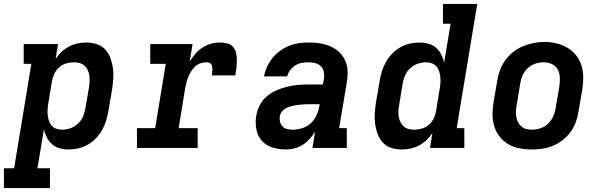

<svg xmlns="http://www.w3.org/2000/svg" viewBox="-58 -755 3078 980"><path d="M-38 205V104H14L102 -429H63V-530H238L226 -454Q239 -474 256.5 -490.5Q274 -507 295 -518Q316 -529 338.5 -533.5Q361 -538 383 -538Q411 -538 436.5 -529.5Q462 -521 479.5 -502Q497 -483 506 -458Q515 -433 518.5 -406.5Q522 -380 520 -352.5Q518 -325 514 -297L495 -187Q491 -162 483.5 -138Q476 -114 463 -91Q450 -68 431 -48.5Q412 -29 389 -16Q366 -3 341 2.5Q316 8 291 8Q268 8 246 2Q224 -4 208 -18.5Q192 -33 181.5 -52.5Q171 -72 166 -94L133 104H197V205ZM259 -93Q280 -93 301.5 -100.5Q323 -108 340 -124Q357 -140 366 -161Q375 -182 378 -203L397 -313Q399 -328 399.5 -343Q400 -358 397.5 -372Q395 -386 389 -399Q383 -412 372 -421Q361 -430 347 -433.5Q333 -437 318 -437Q298 -437 278.5 -431Q259 -425 243.5 -411Q228 -397 219 -378Q210 -359 207 -340L189 -230Q186 -214 185 -198.5Q184 -183 185.5 -168Q187 -153 191.5 -139Q196 -125 205.5 -114Q215 -103 229 -98Q243 -93 259 -93Z M641 0V-101H734L788 -429H709V-530H925L910 -440Q922 -461 938 -479.5Q954 -498 974.5 -511.5Q995 -525 1018 -531.5Q1041 -538 1064 -538Q1083 -538 1101.5 -533.5Q1120 -529 1131.5 -515.5Q1143 -502 1147 -484Q1151 -466 1151 -446.5Q1151 -427 1148.5 -408Q1146 -389 1143 -370H1023Q1024 -377 1025 -384.5Q1026 -392 1026 -399.5Q1026 -407 1025 -414.5Q1024 -422 1020 -427.5Q1016 -433 1009 -435Q1002 -437 994 -437Q979 -437 964 -431.5Q949 -426 937.5 -415Q926 -404 917.5 -390.5Q909 -377 903 -362.5Q897 -348 893.5 -333.5Q890 -319 887 -304L854 -101H951V0Z M1401 8Q1366 8 1333 -2Q1300 -12 1278.5 -36.5Q1257 -61 1250.5 -95Q1244 -129 1250 -164Q1254 -191 1267.5 -217.5Q1281 -244 1303.5 -263Q1326 -282 1353 -294Q1380 -306 1408 -312.5Q1436 -319 1463.5 -321.5Q1491 -324 1519 -324H1590L1596 -356Q1598 -373 1594.5 -390Q1591 -407 1579 -418Q1567 -429 1550.5 -433Q1534 -437 1516 -437Q1500 -437 1482.5 -434Q1465 -431 1449.5 -421.5Q1434 -412 1423 -397Q1412 -382 1408 -365H1289Q1294 -390 1305 -414Q1316 -438 1332.5 -458.5Q1349 -479 1371 -495Q1393 -511 1417 -521Q1441 -531 1466.5 -534.5Q1492 -538 1516 -538Q1538 -538 1559 -536Q1580 -534 1600 -528.5Q1620 -523 1638 -514Q1656 -505 1671 -491.5Q1686 -478 1696.5 -460.5Q1707 -443 1712 -423Q1717 -403 1716.5 -382Q1716 -361 1713 -339L1673 -101H1712V0H1537L1550 -82Q1538 -63 1522 -45.5Q1506 -28 1486.5 -15.5Q1467 -3 1444.5 2.5Q1422 8 1401 8ZM1435 -93Q1459 -93 1483.5 -100.5Q1508 -108 1527 -125Q1546 -142 1557 -165.5Q1568 -189 1572 -213L1574 -223H1519Q1508 -223 1497.5 -222.5Q1487 -222 1476.5 -221Q1466 -220 1455.5 -218.5Q1445 -217 1434 -214.5Q1423 -212 1413 -208Q1403 -204 1393.5 -197.5Q1384 -191 1378 -181.5Q1372 -172 1370 -161Q1368 -147 1371.5 -133Q1375 -119 1384 -109.5Q1393 -100 1407 -96.5Q1421 -93 1435 -93Z M1992 8Q1964 8 1938.5 -0.5Q1913 -9 1895.5 -28Q1878 -47 1869 -72Q1860 -97 1856.5 -123.5Q1853 -150 1855 -177.5Q1857 -205 1861 -233L1880 -343Q1884 -368 1891.5 -392Q1899 -416 1912 -439Q1925 -462 1944 -481.5Q1963 -501 1986 -514Q2009 -527 2034 -532.5Q2059 -538 2084 -538Q2107 -538 2129 -532Q2151 -526 2167.5 -511.5Q2184 -497 2194 -477.5Q2204 -458 2209 -436L2242 -634H2203V-735H2378L2273 -101H2312V0H2137L2149 -76Q2136 -56 2118.5 -39.5Q2101 -23 2080 -12Q2059 -1 2036.5 3.5Q2014 8 1992 8ZM2057 -93Q2077 -93 2096.5 -99Q2116 -105 2132 -119Q2148 -133 2156.5 -152Q2165 -171 2168 -190L2186 -300Q2189 -316 2190 -331.5Q2191 -347 2189.5 -362Q2188 -377 2183.5 -391Q2179 -405 2169.5 -416Q2160 -427 2146 -432Q2132 -437 2117 -437Q2095 -437 2073.5 -429.5Q2052 -422 2035 -406Q2018 -390 2009 -369Q2000 -348 1997 -327L1979 -217Q1976 -202 1975.5 -187Q1975 -172 1977.5 -158Q1980 -144 1986.5 -131Q1993 -118 2003.5 -109Q2014 -100 2028 -96.5Q2042 -93 2057 -93Z M2655 8Q2624 8 2593 2Q2562 -4 2536.5 -19Q2511 -34 2492.5 -57.5Q2474 -81 2465 -109.5Q2456 -138 2456 -169.5Q2456 -201 2461 -233L2480 -343Q2484 -370 2494 -397Q2504 -424 2521 -447.5Q2538 -471 2561.5 -489.5Q2585 -508 2611.5 -519Q2638 -530 2665.5 -535.5Q2693 -541 2721 -541Q2753 -541 2783 -533.5Q2813 -526 2838.5 -511Q2864 -496 2882.5 -472.5Q2901 -449 2910 -420.5Q2919 -392 2919 -360.5Q2919 -329 2914 -297L2895 -187Q2891 -160 2881.5 -133Q2872 -106 2855 -82.5Q2838 -59 2814.5 -40.5Q2791 -22 2764.5 -11Q2738 0 2710 4Q2682 8 2655 8ZM2657 -93Q2679 -93 2701 -100.5Q2723 -108 2739.5 -124Q2756 -140 2765.5 -161Q2775 -182 2778 -203L2797 -313Q2800 -336 2799.5 -358.5Q2799 -381 2789 -400Q2779 -419 2759 -428Q2739 -437 2716 -437Q2694 -437 2672.5 -429.5Q2651 -422 2634.5 -406Q2618 -390 2609 -369Q2600 -348 2597 -327L2579 -217Q2576 -202 2575.5 -187Q2575 -172 2577.5 -157.5Q2580 -143 2586.5 -130.5Q2593 -118 2603.5 -109Q2614 -100 2628 -96.5Q2642 -93 2657 -93Z"/></svg>

Font: Iosevka Slab Extended Oblique
Style: Bold
Weight: 700
Width: 7
Italic angle: -9°
Monospace: yes
Designer: Belleve Invis
Foundry: Belleve Invis
Version: Version 11.1.1; ttfautohint (v1.8.3)